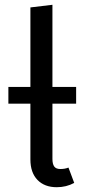

<svg xmlns="http://www.w3.org/2000/svg" viewBox="-20 -770 353 802"><path d="M199 -337V-106Q199 -85 206.5 -74.5Q214 -64 232 -64Q251 -64 266 -70L290 -6Q257 12 217 12Q166 12 136.5 -18.5Q107 -49 107 -104V-337H15V-407H107V-739L199 -750V-407H298V-337Z"/></svg>

Font: FiraGOUPP
Style: Medium
Weight: 400
Designer: bBox Type
Foundry: bBox Type GmbH
Version: Version 1.001